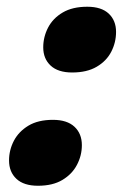

<svg xmlns="http://www.w3.org/2000/svg" viewBox="-20 -552 381 584"><path d="M245.5 -531.5Q288.5 -531.5 310.8 -510.5Q333 -489.5 333 -455Q333 -423 318.5 -394.8Q304 -366.5 274.2 -349Q244.5 -331.5 199.5 -331.5Q156.5 -331.5 134 -352.5Q111.5 -373.5 111.5 -408Q111.5 -439.5 126.2 -468Q141 -496.5 170.8 -514Q200.5 -531.5 245.5 -531.5ZM141 -187.5Q184 -187.5 206.5 -166.5Q229 -145.5 229 -110.5Q229 -79 214.2 -50.8Q199.5 -22.5 170 -4.8Q140.5 13 95.5 13Q52.5 13 30 -8Q7.5 -29 7.5 -64Q7.5 -95.5 22.2 -123.8Q37 -152 66.5 -169.8Q96 -187.5 141 -187.5Z"/></svg>

Font: Newsreader 6pt
Style: Bold Italic
Weight: 700
Italic angle: -17°
Designer: Hugues Gentile
Foundry: Production Type
Version: Version 1.003; ttfautohint (v1.8.3)